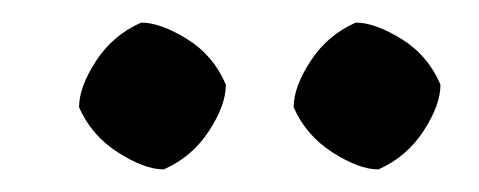

<svg xmlns="http://www.w3.org/2000/svg" viewBox="-20 -775 424 170"><path d="M125 -625Q108 -625 84.5 -640Q61 -655 50 -680Q50 -698 65 -721Q80 -744 105 -755Q122 -755 145.5 -740.5Q169 -726 180 -700Q180 -682 165 -659Q150 -636 125 -625ZM315 -625Q298 -625 274.5 -640Q251 -655 240 -680Q240 -698 255 -721Q270 -744 295 -755Q312 -755 335.5 -740.5Q359 -726 370 -700Q370 -682 355 -659Q340 -636 315 -625Z"/></svg>

Font: Anvers
Style: Regular
Weight: 400
Designer: Ishtar van Looy
Version: Version 1.000